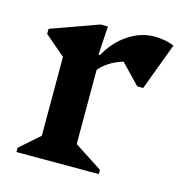

<svg xmlns="http://www.w3.org/2000/svg" viewBox="-81 -577 626 653"><g transform="rotate(15 231.5 -250.5)"><path d="M33 0V-15L118 -90L102 -62V-385L145 -317L30 -415V-433L197 -493H223L217 -392H224V-61L209 -89L323 -15V0ZM214 -327 209 -392H222Q250 -443 294 -472Q338 -501 385 -501Q423 -501 455 -488L393 -322H372L274 -424L370 -400Q318 -400 277 -380.5Q236 -361 214 -327Z"/></g></svg>

Font: Platypi Light Medium
Style: Regular
Weight: 500
Version: Version 1.200